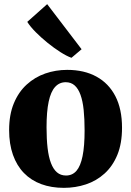

<svg xmlns="http://www.w3.org/2000/svg" viewBox="-20 -895 632 926"><path d="M24 -267.5Q24 -342 46.8 -396.8Q69.5 -451.5 108.8 -487.2Q148 -523 198.2 -540.5Q248.5 -558 304 -558Q386 -558 445.2 -525.5Q504.5 -493 536.5 -431Q568.5 -369 568.5 -279Q568.5 -203 546 -148.2Q523.5 -93.5 484.2 -58Q445 -22.5 394.5 -5.8Q344 11 288 11Q227.5 11 178.8 -7Q130 -25 95.5 -60.5Q61 -96 42.5 -148.2Q24 -200.5 24 -267.5ZM298.5 -48.5Q329 -48.5 348.8 -71.2Q368.5 -94 378.2 -142Q388 -190 388 -265.5Q388 -321.5 383.5 -364.8Q379 -408 368.2 -437.8Q357.5 -467.5 340 -483Q322.5 -498.5 297 -498.5Q266.5 -498.5 245.8 -475.8Q225 -453 214.8 -405Q204.5 -357 204.5 -281Q204.5 -224.5 209.5 -181.2Q214.5 -138 225.8 -108.5Q237 -79 254.8 -63.8Q272.5 -48.5 298.5 -48.5ZM324 -616.5Q301.5 -624.5 271.2 -643.8Q241 -663 209.8 -688.2Q178.5 -713.5 152.2 -740Q126 -766.5 111.5 -789.5L207.5 -875L373.5 -657.5L325 -616.5Z"/></svg>

Font: Merriweather 48pt Black
Style: Regular
Weight: 900
Version: Version 2.100